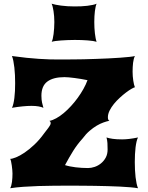

<svg xmlns="http://www.w3.org/2000/svg" viewBox="-20 -1001 789 1021"><path d="M34.2 0Q41 -12.7 43.7 -33.7Q46.4 -54.7 46.4 -78.1Q46.4 -85.4 45.4 -97.2Q44.4 -108.9 42.7 -120.8Q41 -132.8 38.8 -142.8Q36.6 -152.8 34.2 -156.2Q44.9 -156.2 65.2 -164.3Q85.4 -172.4 110.4 -189.2Q135.3 -206.1 162.6 -231.7Q189.9 -257.3 214.8 -292Q220.7 -299.8 226.8 -307.6Q232.9 -315.4 238 -322.3Q243.2 -329.1 246.3 -335.2Q249.5 -341.3 249.5 -345.7Q249.5 -355.5 242.2 -357.9Q259.8 -361.3 279.5 -372.3Q299.3 -383.3 319.1 -399.9Q338.9 -416.5 357.9 -437.3Q377 -458 393.6 -481Q410.2 -503.9 423.6 -527.8Q437 -551.8 445.3 -574.7Q428.7 -578.1 410.9 -581.1Q393.1 -584 376.7 -586.2Q360.4 -588.4 346.2 -589.6Q332 -590.8 322.8 -590.8Q263.7 -590.8 231.9 -567.4Q200.2 -543.9 200.2 -491.7Q200.2 -479.5 201.2 -470.9Q202.1 -462.4 203.6 -455.6Q205.1 -448.7 207 -442.4Q209 -436 210.9 -427.7Q201.2 -432.1 185.3 -435.1Q169.4 -438 147.5 -438Q126.5 -438 101.1 -435.5Q75.7 -433.1 43.5 -427.7Q47.9 -435.5 51 -449Q54.2 -462.4 56.4 -479.7Q58.6 -497.1 59.6 -517.3Q60.5 -537.6 60.5 -558.6Q60.5 -579.6 59.6 -601.1Q58.6 -622.6 56.4 -641.8Q54.2 -661.1 51 -677Q47.9 -692.9 43.5 -703.1Q85.9 -697.3 121.3 -693.6Q156.7 -689.9 187 -688Q217.3 -686 243.2 -685.3Q269 -684.6 292.5 -684.6Q314 -684.6 333.7 -684.8Q353.5 -685.1 373.5 -685.1Q395 -685.1 425.3 -685.8Q455.6 -686.5 489 -687.7Q522.5 -689 556.2 -690.4Q589.8 -691.9 618.7 -694.1Q647.5 -696.3 668.5 -698.5Q689.5 -700.7 697.3 -703.1Q690.4 -689.5 687.7 -667.2Q685.1 -645 685.1 -620.1Q685.1 -608.4 686 -595.9Q687 -583.5 688.7 -572.3Q690.4 -561 692.6 -551.8Q694.8 -542.5 697.3 -537.1Q691.4 -535.6 678.7 -528.3Q666 -521 650.1 -509Q634.3 -497.1 617.2 -481.4Q600.1 -465.8 585.9 -448.5Q571.8 -431.2 562.7 -412.8Q553.7 -394.5 553.7 -377.4Q553.7 -361.8 562 -358.9Q547.9 -356 530.5 -349.9Q513.2 -343.8 494.4 -332.8Q475.6 -321.8 456.1 -304.9Q436.5 -288.1 418.5 -263.7Q390.6 -232.9 369.1 -198.5Q347.7 -164.1 325.7 -123Q337.4 -119.1 352.1 -116.2Q366.7 -113.3 382.6 -111.3Q398.4 -109.4 415.3 -108.4Q432.1 -107.4 448.2 -107.4Q464.8 -107.4 483.2 -113.5Q501.5 -119.6 516.8 -132.1Q532.2 -144.5 542.2 -162.8Q552.2 -181.2 552.2 -206.1Q552.2 -224.6 551.3 -240Q550.3 -255.4 546.4 -270Q559.1 -265.6 579.6 -262.7Q600.1 -259.8 629.4 -259.8Q646 -259.8 666.7 -262.2Q687.5 -264.6 713.9 -270Q709.5 -262.2 706.3 -248.5Q703.1 -234.9 700.9 -217.8Q698.7 -200.7 697.8 -180.4Q696.8 -160.2 696.8 -139.2Q696.8 -118.2 697.8 -97.7Q698.7 -77.1 700.9 -58.8Q703.1 -40.5 706.3 -25.4Q709.5 -10.3 713.9 0Q698.2 -2.9 673.1 -5.1Q647.9 -7.3 617.2 -8.8Q586.4 -10.3 552 -11.2Q517.6 -12.2 483.6 -12.7Q449.7 -13.2 418.5 -13.4Q387.2 -13.7 362.8 -13.7Q316.4 -13.7 271.2 -13.4Q226.1 -13.2 183.8 -11.7Q141.6 -10.3 103.5 -7.6Q65.4 -4.9 34.2 0ZM254.9 -778.8Q257.8 -784.2 260.5 -794.9Q263.2 -805.7 264.9 -819.8Q266.6 -834 267.8 -850.3Q269 -866.7 269 -883.8Q269 -899.4 267.8 -914.3Q266.6 -929.2 264.6 -942.1Q262.7 -955.1 260 -965.3Q257.3 -975.6 254.4 -981.4Q272 -975.6 304.9 -971.2Q337.9 -966.8 376.5 -966.8Q394 -966.8 411.6 -967.5Q429.2 -968.3 444.8 -970.2Q460.4 -972.2 473.1 -974.9Q485.8 -977.5 493.7 -981.4Q490.7 -975.1 488.5 -964.8Q486.3 -954.6 484.6 -941.7Q482.9 -928.7 482.2 -913.8Q481.4 -898.9 481.4 -883.8Q481.4 -868.2 482.2 -853Q482.9 -837.9 484.6 -824Q486.3 -810.1 488.5 -798.3Q490.7 -786.6 493.7 -778.8Q478 -783.7 447 -786.1Q416 -788.6 377.9 -788.6Q358.9 -788.6 340.3 -787.8Q321.8 -787.1 305.4 -785.9Q289.1 -784.7 275.9 -783Q262.7 -781.2 254.9 -778.8Z"/></svg>

Font: Arbutus
Style: Regular
Weight: 400
Designer: Karolina Lach
Foundry: Sorkin Type Co.
Version: Version 1.002